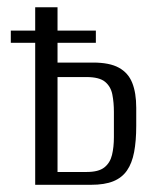

<svg xmlns="http://www.w3.org/2000/svg" viewBox="-20 -513 440 533"><path d="M77.7 0V-492.9H139.7V-339.3H238.6Q284.3 -339.3 310.1 -325Q336 -310.8 347.1 -283Q358.2 -255.2 358.2 -213.8V-163.8Q358.2 -121.8 352.3 -90.7Q346.4 -59.7 332.5 -39.7Q318.7 -19.7 294.5 -9.8Q270.4 0 232.8 0ZM139.7 -35.6H220.8Q253.7 -35.6 269.6 -48.2Q285.6 -60.8 290.9 -82.7Q296.2 -104.7 296.2 -132.1V-202.4Q296.2 -228.4 291.9 -250.4Q287.7 -272.5 271.8 -285.8Q255.8 -299.1 220 -299.1H139.7ZM10 -394.2V-428.1H246.1V-394.2Z"/></svg>

Font: Alumni Sans Thin
Style: Regular
Weight: 100
Designer: Robert E. Leuschke
Foundry: Robert E. Leuschke
Version: Version 1.018